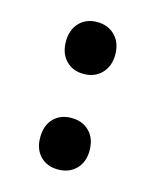

<svg xmlns="http://www.w3.org/2000/svg" viewBox="-73 -458 424 522"><g transform="rotate(15 138.5 -197.5)"><path d="M138 -135Q107 -135 88 -115.5Q69 -96 69 -62Q69 -29 88 -9.5Q107 10 138 10Q169 10 188.5 -9.5Q208 -29 208 -62Q208 -96 188.5 -115.5Q169 -135 138 -135ZM138 -405Q107 -405 88 -385Q69 -365 69 -332Q69 -299 88 -279Q107 -259 138 -259Q169 -259 188.5 -279Q208 -299 208 -332Q208 -365 188.5 -385Q169 -405 138 -405Z"/></g></svg>

Font: Beiruti
Style: Bold
Weight: 700
Designer: Arlette Boutros
Foundry: Boutros
Version: Version 1.41